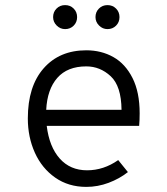

<svg xmlns="http://www.w3.org/2000/svg" viewBox="-20 -720 656 752"><path d="M525 -227H163Q173 -145 214 -99Q255 -53 321 -53Q386 -53 443 -93L481 -46Q448 -20 405.5 -4Q363 12 318 12Q248 12 196 -24.5Q144 -61 116.5 -122Q89 -183 89 -256Q89 -382 151 -452.5Q213 -523 318 -523Q377 -523 424 -496.5Q471 -470 499 -414.5Q527 -359 527 -276Q527 -249 525 -227ZM456 -290Q455 -383 413.5 -421.5Q372 -460 318 -460Q244 -460 204.5 -415Q165 -370 161 -290ZM188 -653Q188 -673 201.5 -686.5Q215 -700 235 -700Q255 -700 268.5 -686.5Q282 -673 282 -653Q282 -633 268.5 -619.5Q255 -606 235 -606Q216 -606 202 -620Q188 -634 188 -653ZM354 -653Q354 -673 367.5 -686.5Q381 -700 401 -700Q421 -700 434.5 -686.5Q448 -673 448 -653Q448 -633 434.5 -619.5Q421 -606 401 -606Q382 -606 368 -620Q354 -634 354 -653Z"/></svg>

Font: Overpass Mono Light
Style: Regular
Weight: 300
Monospace: yes
Designer: Delve Withrington, Dave Bailey
Foundry: Delve Fonts
Version: Version 1.000;DELV;Overpass